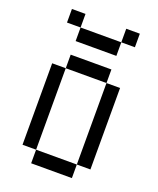

<svg xmlns="http://www.w3.org/2000/svg" viewBox="-177 -1104 991 1208"><g transform="rotate(20 318.0 -500.0)"><path d="M90.9 -636.4V-90.9H181.8V-636.4ZM181.8 -90.9V0H454.5V-90.9ZM454.5 -636.4V-90.9H545.5V-636.4ZM181.8 -727.3V-636.4H454.5V-727.3ZM90.9 -1000V-909.1H181.8V-1000ZM181.8 -909.1V-818.2H454.5V-909.1ZM454.5 -1000V-909.1H545.5V-1000Z"/></g></svg>

Font: Departure Mono
Style: Regular
Weight: 400
Monospace: yes
Designer: Helena Zhang
Version: Version 1.500;Glyphs 3.3.1 (3343)